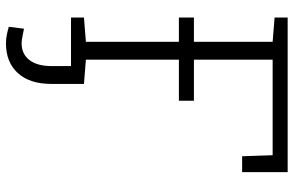

<svg xmlns="http://www.w3.org/2000/svg" viewBox="-187 -564 964 630"><g transform="rotate(90 295.0 -249.0)"><path d="M37.6 0V-42.5L117.2 -48.8V-661.6L37.6 -668V-710.9H544.9V-561.5H492.7L489.3 -661.6H175.8V-48.8L255.4 -42.5V0ZM37.6 -354V-403.3H310.5V-354ZM122.1 213.4Q107.9 213.4 95.5 210.9Q83 208.5 67.9 204.1L74.2 154.3Q80.1 155.3 96.2 158.7Q112.3 162.1 122.1 162.1Q157.2 162.1 177 136.5Q196.8 110.8 196.8 64V-23.4H255.4V64Q255.4 135.3 220 174.3Q184.6 213.4 122.1 213.4Z"/></g></svg>

Font: Roboto Slab LO Light
Style: Regular
Weight: 300
Designer: Google
Version: Version 2.000